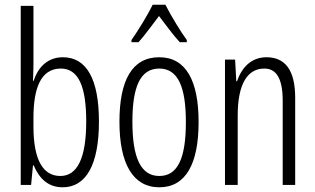

<svg xmlns="http://www.w3.org/2000/svg" viewBox="-20 -785 1339 815"><path d="M122 -512V-760H68V0H112L120 -83H123C148 -24 187 10 246 10C346 10 400 -87 400 -269C400 -448 348 -542 247 -542C187 -542 143 -505 123 -442H120C121 -466 122 -491 122 -512ZM238 -494C313 -494 346 -418 346 -270C346 -111 307 -38 236 -38C164 -38 122 -104 122 -248V-285C122 -408 152 -494 238 -494Z M682 -765H628C607 -721 566 -655 538 -615V-606H568C594 -634 627 -681 655 -717C684 -679 715 -636 743 -606H773V-615C750 -646 705 -719 682 -765ZM823 -267C823 -443 769 -542 656 -542C541 -542 487 -445 487 -268C487 -91 544 10 656 10C769 10 823 -90 823 -267ZM542 -268C542 -416 575 -494 656 -494C737 -494 769 -413 769 -267C769 -112 734 -38 656 -38C577 -38 542 -117 542 -268Z M1111 -542C1045 -542 1005 -496 986 -440H983L978 -532H935V0H989V-295C989 -431 1032 -494 1102 -494C1153 -494 1180 -452 1180 -357V0H1233V-370C1233 -488 1190 -542 1111 -542Z"/></svg>

Font: Noto Sans Myanmar UI ExtraCondensed Light
Style: Regular
Weight: 300
Width: 2
Designer: Monotype Design Team
Foundry: Monotype Imaging Inc.
Version: Version 2.103